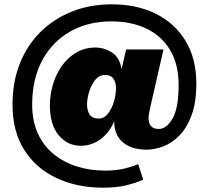

<svg xmlns="http://www.w3.org/2000/svg" viewBox="-20 -687 968 889"><path d="M457 182Q337 182 242 137.5Q147 93 92.5 7.5Q38 -78 38 -203Q38 -307 71.5 -392Q105 -477 167 -538.5Q229 -600 313 -633.5Q397 -667 498 -667Q613 -667 701 -623.5Q789 -580 839 -498Q889 -416 889 -300Q889 -213 867.5 -154.5Q846 -96 811.5 -60.5Q777 -25 736.5 -9.5Q696 6 659 6Q588 6 548 -29Q508 -64 509 -126Q487 -73 445.5 -42.5Q404 -12 354 -12Q293 -12 252 -60.5Q211 -109 211 -199Q211 -248 225 -295.5Q239 -343 266.5 -382Q294 -421 333.5 -444Q373 -467 423 -467Q461 -467 497 -445Q533 -423 543 -368L564 -458H737L675 -187Q672 -173 670 -161.5Q668 -150 668 -140Q668 -90 715 -90Q751 -90 779 -138Q807 -186 807 -294Q807 -390 767.5 -455.5Q728 -521 658 -554.5Q588 -588 496 -588Q388 -588 305 -541Q222 -494 175.5 -407.5Q129 -321 129 -203Q129 -126 155.5 -68.5Q182 -11 229 27Q276 65 337 84Q398 103 467 103Q515 103 553.5 94Q592 85 620 73L643 145Q609 160 564.5 171Q520 182 457 182ZM437 -138Q462 -138 480 -161Q498 -184 507.5 -216.5Q517 -249 517 -279Q517 -307 504.5 -323.5Q492 -340 468 -340Q439 -340 420.5 -316.5Q402 -293 392.5 -261Q383 -229 383 -204Q383 -173 396 -155.5Q409 -138 437 -138Z"/></svg>

Font: Work Sans ExtraBold
Style: Italic
Weight: 800
Italic angle: -13°
Designer: Wei Huang
Foundry: Wei Huang
Version: Version 2.012; ttfautohint (v1.8.3)